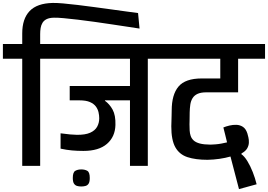

<svg xmlns="http://www.w3.org/2000/svg" viewBox="-56 -1144 1848 1324"><path d="M-36 -739V-840.7H355V-739H221V0H97.3V-739ZM896 -1054 906.3 -947Q873.3 -952 824 -959.5Q774.7 -967 716 -975.8Q657.3 -984.7 596.8 -993.2Q536.3 -1001.7 480.8 -1008.3Q425.3 -1015 382.3 -1018.8Q339.3 -1022.7 316 -1022Q284.3 -1021.3 265.5 -1012Q246.7 -1002.7 237 -986.5Q227.3 -970.3 224.2 -950.7Q221 -931 221 -909V-807H97.3V-913.3Q97.3 -1014.3 148.3 -1067.8Q199.3 -1121.3 307.3 -1123.7Q333.3 -1124.3 378.5 -1120.5Q423.7 -1116.7 479.8 -1109.8Q536 -1103 596.5 -1094.8Q657 -1086.7 714.3 -1078.8Q771.7 -1071 819.2 -1064.3Q866.7 -1057.7 896 -1054Z M740 -282Q737.7 -200.3 681.5 -151.8Q625.3 -103.3 519.3 -103.3Q476.7 -103.3 439.8 -106.7Q403 -110 361.7 -119V-224.7Q396 -219.7 427.5 -217Q459 -214.3 474 -214.3Q532 -213.7 565.7 -228.7Q599.3 -243.7 613.8 -270Q628.3 -296.3 628.3 -328.3Q628.3 -348 623.5 -369.5Q618.7 -391 605 -409.7Q591.3 -428.3 564.3 -440.2Q537.3 -452 493 -452H424.7V-551H840.3V-739H284V-840.7H1097V-739H963.3V0H840.3V-452H667.7V-449Q699.3 -426.7 720.7 -387.8Q742 -349 740 -282Z M504.3 142Q488 142 474.8 138Q461.7 134 453.8 121.7Q446 109.3 446 83.2Q446 43.9 463 34.1Q480 24.3 504.3 24.3Q529.5 24.3 546.2 34.1Q563 43.9 563 83.2Q563 109.3 555.5 121.7Q548 134 534.5 138Q521 142 504.3 142Z M1375 -42Q1293 -42 1237 -60.3Q1181 -78.7 1153 -128.7Q1125 -178.7 1125.3 -273Q1126 -290 1126.3 -309Q1126.7 -328 1127.3 -347Q1128 -366 1128 -382Q1128 -492 1175.2 -547.5Q1222.3 -603 1335.3 -603H1463V-739H1028V-840.7H1771.7V-739H1586V-507.3Q1548 -507.3 1512.2 -507.3Q1476.3 -507.3 1441 -507.3Q1405.7 -507.3 1366.7 -507.3Q1329 -507.3 1306.2 -496.7Q1283.3 -486 1271.7 -466.8Q1260 -447.7 1256.3 -422.5Q1252.7 -397.3 1252 -369Q1252 -357 1251.7 -342.5Q1251.3 -328 1251.3 -313Q1251.3 -298 1250.7 -286Q1250.7 -264.7 1251.8 -244.3Q1253 -224 1259 -206.3Q1265 -188.7 1279.8 -175.2Q1294.7 -161.7 1322.5 -154.3Q1350.3 -147 1395.7 -146.7Q1412 -147 1431.7 -148.7Q1451.3 -150.3 1471.8 -154.2Q1492.3 -158 1509.7 -162.3Q1503.7 -189.3 1497.2 -213.7Q1490.7 -238 1484.3 -265Q1502.7 -272.7 1526.5 -278.3Q1550.3 -284 1574.7 -283.2Q1599 -282.3 1619.2 -269.2Q1639.3 -256 1649.7 -224.3Q1652.7 -214.3 1656.8 -197Q1661 -179.7 1660.2 -159.7Q1659.3 -139.7 1648.3 -120.5Q1637.3 -101.3 1610 -86.3L1608 -81.3Q1629.7 -66 1650 -32.8Q1670.3 0.3 1686.8 42.2Q1703.3 84 1713.7 126.7L1592 160L1533.3 -64.7Q1499 -54.7 1457.5 -48.7Q1416 -42.7 1375 -42Z"/></svg>

Font: Matangi Light
Style: Regular
Weight: 300
Designer: Prashant Pant
Foundry: The Graphic Ant
Version: Version 3.002